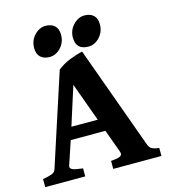

<svg xmlns="http://www.w3.org/2000/svg" viewBox="-112 -847 821 935"><g transform="rotate(-15 298.0 -379.0)"><path d="M179.2 -189 139.6 -70.8Q135.3 -57.1 150.1 -50.8Q165 -44.4 201.7 -40.5V0H0V-40.5Q30.3 -45.9 45.7 -51.8Q61 -57.6 65.4 -70.8L216.3 -534.2Q243.7 -556.6 279.1 -570.6Q314.5 -584.5 344.2 -591.3L532.7 -70.8Q537.1 -58.6 547.1 -51.3Q557.1 -43.9 585.9 -40.5V0H342.8V-40.5Q377.4 -42.5 389.6 -49.3Q401.9 -56.2 397 -70.8L354 -189ZM332 -251 261.2 -445.8 199.2 -251ZM266.6 -696.8Q266.6 -659.7 242.4 -633.1Q218.3 -606.4 185.1 -606.4Q155.8 -606.4 139.4 -622.3Q123 -638.2 123 -668Q123 -705.6 147.9 -731.9Q172.9 -758.3 204.1 -758.3Q232.9 -758.3 249.8 -742.9Q266.6 -727.5 266.6 -696.8ZM462.4 -696.8Q462.4 -659.7 438 -633.1Q413.6 -606.4 381.3 -606.4Q318.4 -606.4 318.4 -668Q318.4 -705.6 343.8 -731.9Q369.1 -758.3 400.4 -758.3Q428.7 -758.3 445.6 -742.9Q462.4 -727.5 462.4 -696.8Z"/></g></svg>

Font: Dai Banna SIL
Style: Bold
Weight: 700
Designer: Victor Gaultney
Foundry: SIL International
Version: Version 4.000